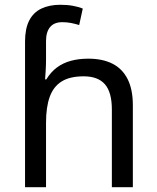

<svg xmlns="http://www.w3.org/2000/svg" viewBox="-20 -785 657 805"><path d="M85 -611Q85 -665 102.5 -699Q120 -733 153.5 -749Q187 -765 233 -765Q262 -765 286.5 -760.5Q311 -756 327 -749L312 -680Q296 -685 278.5 -688.5Q261 -692 241 -692Q207 -692 190 -671.5Q173 -651 173 -613V-535Q173 -513 171.5 -488Q170 -463 169 -452H174Q193 -483 218.5 -502Q244 -521 277 -530Q310 -539 350 -539Q410 -539 451.5 -518Q493 -497 515 -453.5Q537 -410 537 -343V0H449V-326Q449 -398 420 -431.5Q391 -465 331 -465Q273 -465 238.5 -443.5Q204 -422 188.5 -379Q173 -336 173 -271V0H85Z"/></svg>

Font: mlyalm115
Style: Regular
Weight: 400
Designer: Jelle Bosma - Monotype Design Team
Foundry: Monotype Imaging Inc.
Version: Version 2.103